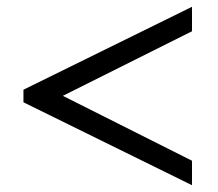

<svg xmlns="http://www.w3.org/2000/svg" viewBox="-20 -614 641 565"><path d="M49 -313V-350L545 -594V-522L165 -332L545 -141V-69Z"/></svg>

Font: Trirong SemiBold
Style: Regular
Weight: 600
Designer: Katatrad Team
Foundry: CadsonDemak
Version: Version 1.001